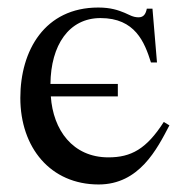

<svg xmlns="http://www.w3.org/2000/svg" viewBox="-20 -480 484 510"><path d="M415 -156C369 -84 328 -62 268 -62C173 -62 121 -135 115 -224H293V-257H114C115 -360 163 -432 247 -432C339 -432 364 -368 381 -314H397L385 -457H370C367 -442 361 -434 348 -434C333 -434 323 -441 311 -446C294 -453 274 -460 241 -460C99 -460 34 -346 34 -220C34 -88 114 10 242 10C350 10 397 -84 430 -147Z"/></svg>

Font: XITS
Style: Regular
Weight: 400
Designer: MicroPress Inc., with final additions and corrections provided by Coen Hoffman, Elsevier (retired)
Version: Version 1.302